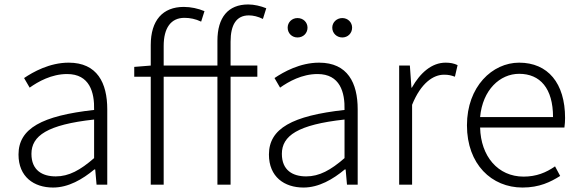

<svg xmlns="http://www.w3.org/2000/svg" viewBox="-20 -828 2596 861"><path d="M218 13C287 13 350 -24 403 -68H407L413 0H461V-338C461 -456 416 -547 288 -547C202 -547 128 -505 88 -478L113 -435C151 -462 211 -496 281 -496C382 -496 404 -414 402 -335C168 -309 63 -252 63 -135C63 -35 132 13 218 13ZM230 -37C170 -37 121 -64 121 -138C121 -219 192 -269 402 -292V-119C340 -65 289 -37 230 -37Z M582 -484H656V0H714V-484H955V0H1014V-484H1134V-534H1014V-641C1014 -717 1040 -759 1096 -759C1115 -759 1137 -754 1159 -743L1174 -791C1149 -801 1120 -808 1093 -808C1003 -808 955 -750 955 -645V-534H714V-622C714 -702 746 -748 807 -748C832 -748 857 -743 882 -731L897 -778C868 -790 836 -797 804 -797C710 -797 656 -737 656 -626V-534L582 -528Z M1341 13C1410 13 1473 -24 1526 -68H1530L1536 0H1584V-338C1584 -456 1539 -547 1411 -547C1325 -547 1251 -505 1211 -478L1236 -435C1274 -462 1334 -496 1404 -496C1505 -496 1527 -414 1525 -335C1291 -309 1186 -252 1186 -135C1186 -35 1255 13 1341 13ZM1353 -37C1293 -37 1244 -64 1244 -138C1244 -219 1315 -269 1525 -292V-119C1463 -65 1412 -37 1353 -37ZM1314 -660C1340 -660 1359 -679 1359 -704C1359 -728 1340 -747 1314 -747C1289 -747 1270 -728 1270 -704C1270 -679 1289 -660 1314 -660ZM1515 -660C1540 -660 1559 -679 1559 -704C1559 -728 1540 -747 1515 -747C1490 -747 1470 -728 1470 -704C1470 -679 1490 -660 1515 -660Z M1770 0H1828V-358C1868 -457 1924 -493 1971 -493C1992 -493 2003 -490 2020 -484L2032 -536C2015 -544 1999 -547 1978 -547C1916 -547 1864 -501 1827 -435H1825L1818 -534H1770Z M2323 13C2399 13 2449 -12 2492 -39L2469 -82C2429 -54 2385 -36 2328 -36C2213 -36 2136 -127 2133 -256H2511C2513 -270 2514 -285 2514 -299C2514 -455 2437 -547 2308 -547C2188 -547 2074 -440 2074 -266C2074 -91 2185 13 2323 13ZM2133 -303C2144 -425 2222 -497 2308 -497C2402 -497 2460 -432 2460 -303Z"/></svg>

Font: Noto Sans SC Light
Style: Regular
Weight: 300
Designer: Ryoko NISHIZUKA 西塚涼子 (kana, bopomofo & ideographs); Paul D. Hunt (Latin, Greek & Cyrillic); Sandoll Communications 산돌커뮤니
Foundry: Adobe
Version: Version 2.004;hotconv 1.0.118;makeotfexe 2.5.65603